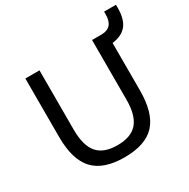

<svg xmlns="http://www.w3.org/2000/svg" viewBox="-174 -935 1090 1107"><g transform="rotate(-30 370.5 -381.5)"><path d="M614 -279Q614 -128 550 -58Q486 12 346 12Q206 12 141 -58Q76 -128 76 -279V-668H170V-272Q170 -167 212 -118Q254 -69 345 -69Q436 -69 478 -118Q520 -167 520 -272V-668H583Q662 -668 662 -757V-775H741V-754Q741 -679 710 -640.5Q679 -602 614 -594Z"/></g></svg>

Font: Atkinson Hyperlegible Pro
Style: Regular
Weight: 400
Designer: Elliott Scott, Megan Eiswerth, Linus Boman, Theodore Petrosky, Jacob Perez
Foundry: Braille Institute
Version: Version 1.5.1